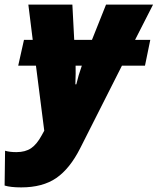

<svg xmlns="http://www.w3.org/2000/svg" viewBox="-81 -573 684 833"><path d="M505 -400H571L548 -288H448L267 70Q222 159 163 199.5Q104 240 11 240Q-35 240 -61 232L-59 81Q-39 87 -10 87Q29 87 54 70Q79 53 100 14L111 -6L75 -288H-2L23 -400H61L42 -553H233L241 -400H318L379 -553H583ZM274 -288H247Q248 -259 246 -207H250Q259 -246 274 -288Z"/></svg>

Font: Noto Sans Display Black
Style: Italic
Weight: 900
Italic angle: -12°
Designer: Monotype Design team
Foundry: Monotype Imaging Inc.
Version: Version 1.000